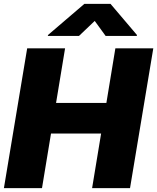

<svg xmlns="http://www.w3.org/2000/svg" viewBox="-31 -979 817 999"><path d="M-10.7 0 110.4 -727.5H307.6L260.7 -443.4H522.5L569.3 -727.5H766.6L645.5 0H448.2L495.1 -284.2H234.4L187.5 0ZM518.6 -792 461.9 -870.1 379.9 -792H217.8L218.8 -796.9L408.2 -959H543.9L681.6 -796.9L680.7 -792Z"/></svg>

Font: Inter Tight Black
Style: Italic
Weight: 900
Italic angle: -9.39999°
Designer: Rasmus Andersson
Foundry: rsms
Version: Version 3.004; ttfautohint (v1.8.4.7-5d5b)